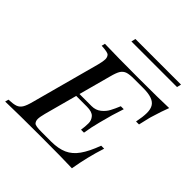

<svg xmlns="http://www.w3.org/2000/svg" viewBox="-229 -896 1048 1048"><g transform="rotate(45 295.0 -372.0)"><path d="M-34.2 0 -28.8 -20Q7.8 -21.5 25.4 -27.8Q43 -34.2 53.7 -51.3Q64.5 -68.4 74.2 -106L181.2 -502Q189.5 -534.2 189.5 -549.8Q189.5 -565.4 180.7 -575.7Q171.9 -585.9 123 -587.9L127.9 -607.9Q222.2 -605 390.1 -605Q558.1 -605 624 -607.9Q609.4 -571.3 587.9 -500L585 -488.8Q574.2 -445.8 570.8 -428.2H547.9Q557.1 -473.6 557.1 -502.9Q557.1 -532.2 546.4 -549.8Q525.9 -584.5 450.2 -585H377Q340.8 -585 323.2 -579.1Q305.7 -573.2 294.4 -556.6Q283.7 -539.6 273.9 -502L223.6 -315.9H316.9Q348.6 -315.9 371.1 -334Q393.6 -352.1 405.3 -374.5Q417.5 -397 430.2 -428.2H453.1Q427.7 -351.6 417 -306.2L410.6 -282.2Q397 -230.5 390.1 -184.1H367.2Q371.6 -212.4 371.6 -236.8Q372.1 -260.7 356.4 -278.3Q340.8 -295.9 300.8 -295.9H218.3L167 -106Q158.7 -74.2 158.7 -58.6Q158.7 -43 167.5 -32.7Q176.3 -22.5 226.1 -22.9H298.8Q353.5 -23.4 390.6 -40Q427.7 -56.6 454.6 -94.7Q481.9 -132.8 506.8 -200.2H529.8Q498 -102.5 481 0Q411.1 -2.9 236.3 -2.9Q61.5 -2.9 -34.2 0ZM221.2 -719.2 227.1 -744.1H579.1L573.2 -719.2Z"/></g></svg>

Font: PlayfairDisplaySC-Italic
Style: Italic
Weight: 400
Italic angle: -14°
Designer: Claus Eggers Sørensen
Foundry: Claus Eggers Sørensen
Version: Version 1.004;PS 001.004;hotconv 1.0.70;makeotf.lib2.5.58329